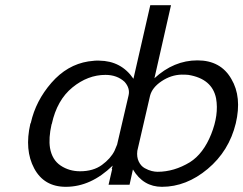

<svg xmlns="http://www.w3.org/2000/svg" viewBox="-20 -712 939 741"><path d="M97 -234 99 -238Q118 -323 178.5 -392.5Q239 -462 321 -475Q349 -479 363 -478Q448 -477 495 -408L560 -692H640L576 -410Q651 -479 742 -479Q832 -479 873 -407Q914 -338 890 -236Q864 -129 781.5 -60Q699 9 605 9Q533 9 493 -58L480 1H399L413 -60H411L415 -73Q331 9 234 9Q150 9 112 -62Q74 -133 97 -234ZM180 -234 179 -232Q167 -179 173 -141Q181 -95 214 -73Q247 -51 289 -51Q340 -51 373.5 -75.5Q407 -100 422 -130L432 -154L476 -343Q483 -371 461 -396Q432 -423 387 -423Q319 -423 259.5 -374.5Q200 -326 180 -234ZM510 -130Q507 -106 515.5 -88.5Q524 -71 538.5 -63Q553 -55 565.5 -52Q578 -49 588 -49Q652 -49 713 -86Q765 -119 795 -194Q825 -269 814 -332Q799 -408 707 -423Q698 -424 681 -424Q640 -423 603.5 -398.5Q567 -374 559 -342Z"/></svg>

Font: Coval
Style: Light Italic
Weight: 300
Foundry: Context Ltd
Version: Version 001.000